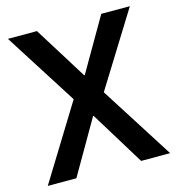

<svg xmlns="http://www.w3.org/2000/svg" viewBox="-105 -791 817 882"><g transform="rotate(-15 304.0 -350.0)"><path d="M14 0 232 -354 12 -700H150L307 -448H310L456 -700H592L374 -349L596 0H458L301 -256H298L150 0Z"/></g></svg>

Font: DM Sans 36pt SemiBold
Style: Regular
Weight: 600
Designer: Colophon Foundry, Jonny Pinhorn
Foundry: Colophon Foundry
Version: Version 4.004;gftools[0.9.30]